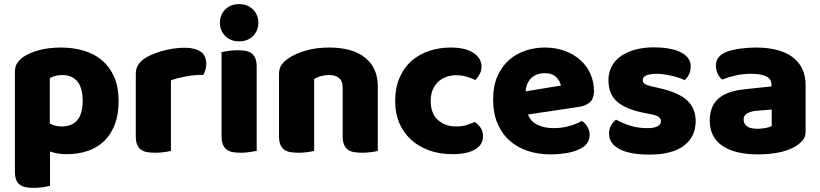

<svg xmlns="http://www.w3.org/2000/svg" viewBox="-20 -731 3970 929"><path d="M275 -501Q335 -501 386.5 -485.5Q438 -470 475 -438Q512 -406 533 -357.5Q554 -309 554 -242Q554 -178 536 -130Q518 -82 485 -49.5Q452 -17 405.5 -1Q359 15 302 15Q259 15 222 2V168Q212 171 190 174.5Q168 178 145 178Q123 178 105.5 175Q88 172 76 163Q64 154 58 138.5Q52 123 52 98V-382Q52 -409 63.5 -426Q75 -443 95 -457Q126 -477 172 -489Q218 -501 275 -501ZM277 -119Q380 -119 380 -242Q380 -306 354.5 -337Q329 -368 281 -368Q262 -368 247 -363.5Q232 -359 221 -353V-133Q233 -127 247 -123Q261 -119 277 -119Z M807 -1Q797 2 775.5 5Q754 8 731 8Q709 8 691.5 5Q674 2 662 -7Q650 -16 643.5 -31.5Q637 -47 637 -72V-372Q637 -395 645.5 -411.5Q654 -428 670 -441Q686 -454 709.5 -464.5Q733 -475 760 -483Q787 -491 816 -495.5Q845 -500 874 -500Q922 -500 950 -481.5Q978 -463 978 -421Q978 -407 974 -393.5Q970 -380 964 -369Q943 -369 921 -367Q899 -365 878 -361Q857 -357 838.5 -352.5Q820 -348 807 -342Z M1044 -621Q1044 -659 1069.5 -685Q1095 -711 1137 -711Q1179 -711 1204.5 -685Q1230 -659 1230 -621Q1230 -583 1204.5 -557Q1179 -531 1137 -531Q1095 -531 1069.5 -557Q1044 -583 1044 -621ZM1222 -1Q1211 1 1189.5 4.5Q1168 8 1146 8Q1124 8 1106.5 5Q1089 2 1077 -7Q1065 -16 1058.5 -31.5Q1052 -47 1052 -72V-479Q1063 -481 1084.5 -484.5Q1106 -488 1128 -488Q1150 -488 1167.5 -485Q1185 -482 1197 -473Q1209 -464 1215.5 -448.5Q1222 -433 1222 -408Z M1638 -308Q1638 -339 1620.5 -353.5Q1603 -368 1573 -368Q1553 -368 1533.5 -363Q1514 -358 1500 -348V-1Q1490 2 1468.5 5Q1447 8 1424 8Q1402 8 1384.5 5Q1367 2 1355 -7Q1343 -16 1336.5 -31.5Q1330 -47 1330 -72V-372Q1330 -399 1341.5 -416Q1353 -433 1373 -447Q1407 -471 1458.5 -486Q1510 -501 1573 -501Q1686 -501 1747 -451.5Q1808 -402 1808 -314V-1Q1798 2 1776.5 5Q1755 8 1732 8Q1710 8 1692.5 5Q1675 2 1663 -7Q1651 -16 1644.5 -31.5Q1638 -47 1638 -72Z M2187 -367Q2162 -367 2139.5 -359Q2117 -351 2100.5 -335.5Q2084 -320 2074 -297Q2064 -274 2064 -243Q2064 -181 2099.5 -150Q2135 -119 2186 -119Q2216 -119 2238 -126Q2260 -133 2277 -141Q2297 -127 2307 -110.5Q2317 -94 2317 -71Q2317 -30 2278 -7.5Q2239 15 2170 15Q2107 15 2056 -3.5Q2005 -22 1968.5 -55.5Q1932 -89 1912 -136Q1892 -183 1892 -240Q1892 -306 1913.5 -355.5Q1935 -405 1972 -437Q2009 -469 2057.5 -485Q2106 -501 2160 -501Q2232 -501 2271 -475Q2310 -449 2310 -408Q2310 -389 2301 -372.5Q2292 -356 2280 -344Q2263 -352 2239 -359.5Q2215 -367 2187 -367Z M2644 16Q2585 16 2534.5 -0.5Q2484 -17 2446.5 -50Q2409 -83 2387.5 -133Q2366 -183 2366 -250Q2366 -316 2387.5 -363.5Q2409 -411 2444 -441.5Q2479 -472 2524 -486.5Q2569 -501 2616 -501Q2669 -501 2712.5 -485Q2756 -469 2787.5 -441Q2819 -413 2836.5 -374Q2854 -335 2854 -289Q2854 -255 2835 -237Q2816 -219 2782 -214L2535 -177Q2546 -144 2580 -127.5Q2614 -111 2658 -111Q2699 -111 2735.5 -121.5Q2772 -132 2795 -146Q2811 -136 2822 -118Q2833 -100 2833 -80Q2833 -35 2791 -13Q2759 4 2719 10Q2679 16 2644 16ZM2616 -377Q2592 -377 2574.5 -369Q2557 -361 2546 -348.5Q2535 -336 2529.5 -320.5Q2524 -305 2523 -289L2694 -317Q2691 -337 2672 -357Q2653 -377 2616 -377Z M3346 -145Q3346 -69 3289 -26Q3232 17 3121 17Q3079 17 3043 11Q3007 5 2981.5 -7.5Q2956 -20 2941.5 -39Q2927 -58 2927 -84Q2927 -108 2937 -124.5Q2947 -141 2961 -152Q2990 -136 3027.5 -123.5Q3065 -111 3114 -111Q3145 -111 3161.5 -120Q3178 -129 3178 -144Q3178 -158 3166 -166Q3154 -174 3126 -179L3096 -185Q3009 -202 2966.5 -238.5Q2924 -275 2924 -343Q2924 -380 2940 -410Q2956 -440 2985 -460Q3014 -480 3054.5 -491Q3095 -502 3144 -502Q3181 -502 3213.5 -496.5Q3246 -491 3270 -480Q3294 -469 3308 -451.5Q3322 -434 3322 -410Q3322 -387 3313.5 -370.5Q3305 -354 3292 -343Q3284 -348 3268 -353.5Q3252 -359 3233 -363.5Q3214 -368 3194.5 -371Q3175 -374 3159 -374Q3126 -374 3108 -366.5Q3090 -359 3090 -343Q3090 -332 3100 -325Q3110 -318 3138 -312L3169 -305Q3265 -283 3305.5 -244.5Q3346 -206 3346 -145Z M3646 -108Q3663 -108 3683.5 -111.5Q3704 -115 3714 -121V-201L3642 -195Q3614 -193 3596 -183Q3578 -173 3578 -153Q3578 -133 3593.5 -120.5Q3609 -108 3646 -108ZM3638 -501Q3692 -501 3736.5 -490Q3781 -479 3812.5 -456.5Q3844 -434 3861 -399.5Q3878 -365 3878 -318V-94Q3878 -68 3863.5 -51.5Q3849 -35 3829 -23Q3764 16 3646 16Q3593 16 3550.5 6Q3508 -4 3477.5 -24Q3447 -44 3430.5 -75Q3414 -106 3414 -147Q3414 -216 3455 -253Q3496 -290 3582 -299L3713 -313V-320Q3713 -349 3687.5 -361.5Q3662 -374 3614 -374Q3576 -374 3540 -366Q3504 -358 3475 -346Q3462 -355 3453 -373.5Q3444 -392 3444 -412Q3444 -438 3456.5 -453.5Q3469 -469 3495 -480Q3524 -491 3563.5 -496Q3603 -501 3638 -501Z"/></svg>

Font: Baloo Tamma
Style: Regular
Weight: 400
Designer: Divya Kowshik and Ek Type
Foundry: Ek Type
Version: Version 1.443;PS 1.000;hotconv 16.6.51;makeotf.lib2.5.65220;